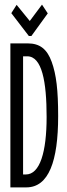

<svg xmlns="http://www.w3.org/2000/svg" viewBox="-20 -811 290 832"><path d="M162 -791 109 -720 52 -790 29 -754 105 -655H116L187 -753ZM25 1H94C191 1 232 -112 232 -308C232 -420 224 -488 204 -543C184 -598 153 -623 100 -623H25ZM80 -55V-567H98C162 -567 182 -457 182 -304C182 -152 153 -55 92 -55Z"/></svg>

Font: Inconsolata UltraCondensed Thin
Style: Regular
Weight: 100
Width: 1
Monospace: yes
Designer: Raph Levien, Cyreal, Brenton Simpson
Foundry: Raph Levien, Cyreal, Google
Version: Version 3.100